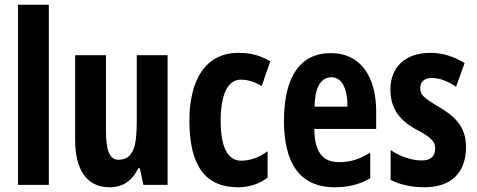

<svg xmlns="http://www.w3.org/2000/svg" viewBox="-20 -780 2013 810"><path d="M186 0V-760H56V0Z M687 -547H557V-269C557 -165 544 -106 479 -106C442 -106 427 -147 427 -229V-547H297V-190C297 -65 345 10 442 10C498 10 538 -17 563 -70H570L585 0H687Z M984 10C1029 10 1074 -3 1109 -31V-142C1073 -116 1035 -102 998 -102C941 -102 911 -158 911 -271C911 -384 942 -444 996 -444C1025 -444 1054 -435 1084 -417L1120 -521C1082 -545 1040 -557 986 -557C843 -557 779 -437 779 -271C779 -80 847 10 984 10Z M1376 -556C1245 -556 1178 -454 1178 -270C1178 -97 1241 10 1392 10C1449 10 1498 -2 1542 -28V-136C1495 -107 1456 -96 1410 -96C1340 -96 1307 -140 1306 -236H1567V-309C1567 -460 1499 -556 1376 -556ZM1379 -454C1422 -454 1446 -407 1446 -330H1307C1309 -418 1336 -454 1379 -454Z M1946 -160C1946 -244 1900 -289 1833 -328C1765 -369 1753 -380 1753 -408C1753 -435 1770 -451 1802 -451C1838 -451 1873 -435 1904 -414L1940 -514C1894 -542 1848 -557 1795 -557C1691 -557 1627 -498 1627 -402C1627 -323 1666 -272 1734 -235C1804 -199 1816 -180 1816 -153C1816 -120 1796 -103 1759 -103C1712 -103 1663 -123 1628 -147V-21C1670 0 1718 10 1771 10C1881 10 1946 -49 1946 -160Z"/></svg>

Font: Noto Sans Arabic UI XCn
Style: Bold
Weight: 700
Width: 2
Designer: Monotype Design Team, Nadine Chahine and Nizar Qandah
Foundry: Monotype Imaging Inc.
Version: Version 2.010